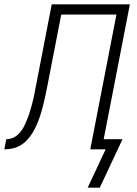

<svg xmlns="http://www.w3.org/2000/svg" viewBox="-63 -690 633 887"><path d="M342 177 425 0H354L475 -623H220L156 -294Q152 -276 148.5 -257.5Q145 -239 140.5 -220.5Q136 -202 131 -183.5Q126 -165 119.5 -146.5Q113 -128 105 -110Q97 -92 86.5 -75Q76 -58 62 -43Q48 -28 30.5 -18Q13 -8 -5.5 -4Q-24 0 -43 0L-34 -47Q-21 -47 -8.5 -51Q4 -55 14.5 -63.5Q25 -72 33.5 -83Q42 -94 48 -106Q54 -118 59 -130Q64 -142 68.5 -154.5Q73 -167 76.5 -179Q80 -191 83.5 -203.5Q87 -216 90 -228.5Q93 -241 95.5 -253.5Q98 -266 100 -278.5Q102 -291 105 -303L176 -670H537L416 -47H503L398 177Z"/></svg>

Font: Lode Dark
Style: Italic
Weight: 400
Italic angle: -11°
Monospace: yes
Designer: Belleve Invis
Foundry: Belleve Invis
Version: Version 29.2.0; ttfautohint (v1.8.3)